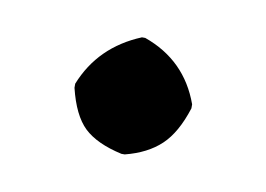

<svg xmlns="http://www.w3.org/2000/svg" viewBox="-34 -368 317 229"><g transform="rotate(10 125.0 -253.5)"><path d="M54.2 -251V-255.9Q73.2 -303.7 123 -324.2H127Q177.7 -306.2 195.8 -255.9V-251Q186 -220.2 169.9 -205.1Q153.8 -189.9 127 -183.1H123Q92.3 -189.9 77.1 -204.3Q62 -218.8 54.2 -251Z"/></g></svg>

Font: Linux Biolinum O
Style: Bold
Weight: 700
Designer: Philipp H. Poll
Foundry: Philipp H. Poll
Version: Version 1.3.2